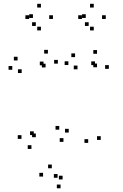

<svg xmlns="http://www.w3.org/2000/svg" viewBox="-20 -790 660 1032"><path d="M321 -27.5V-47.5H301V-27.5ZM349.5 -77.5V-97.5H329.5V-77.5ZM298.5 -93V-113H278.5V-93ZM172.5 -52.5V-72.5H152.5V-52.5ZM161.5 -64V-84H141.5V-64ZM291 -448V-468H271V-448ZM237.5 -502V-522H217.5V-502ZM74.5 -465V-485H54.5V-465ZM46 -415V-435H26V-415ZM96.5 -397.5V-417.5H76.5V-397.5ZM214 -439V-459H194V-439ZM225 -427.5V-447.5H205V-427.5ZM95.5 -43.5V-63.5H75.5V-43.5ZM149 10.5V-9.5H129V10.5ZM264.5 -688V-708H244.5V-688ZM200 -749.5V-769.5H180V-749.5ZM136.5 -688V-708H116.5V-688ZM172.5 -650.5V-670.5H152.5V-650.5ZM157 -693.5V-713.5H137V-693.5ZM200 -626.5V-646.5H180V-626.5ZM548.5 -688V-708H528.5V-688ZM484 -749.5V-769.5H464V-749.5ZM420.5 -688V-708H400.5V-688ZM456.5 -650.5V-670.5H436.5V-650.5ZM441 -693.5V-713.5H421V-693.5ZM484 -626.5V-646.5H464V-626.5ZM521.5 -38V-58H501.5V-38ZM565 -420V-440H545V-420ZM501.5 -501V-521H481.5V-501ZM383.5 -483V-503H363.5V-483ZM347.5 -440.5V-460.5H327.5V-440.5ZM396.5 -417.5V-437.5H376.5V-417.5ZM490.5 -440V-460H470.5V-440ZM501.5 -428.5V-448.5H481.5V-428.5ZM454 -22V-42H434V-22ZM289.5 165.5V145.5H269.5V165.5ZM316.5 174.5V154.5H296.5V174.5ZM258.5 114.5V94.5H238.5V114.5ZM211.5 159V139H191.5V159ZM305.5 222V202H285.5V222Z"/></svg>

Font: Monaspace Radon Dots Var
Style: Regular
Weight: 400
Designer: Riley Cran and the Lettermatic Team
Version: Version 1.100 (Monaspace Radon Dots)